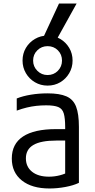

<svg xmlns="http://www.w3.org/2000/svg" viewBox="-20 -1060 540 1090"><path d="M261 10Q161 10 104 -35.5Q47 -81 47 -160Q47 -243 110.5 -285Q174 -327 298 -327H388V-262H299Q212 -262 169.5 -237Q127 -212 127 -161Q127 -113 162 -85Q197 -57 258 -57Q290 -57 320.5 -65Q351 -73 372 -86L350 -40V-338Q350 -389 342 -416Q334 -443 310.5 -452.5Q287 -462 242 -462Q213 -462 186 -459Q159 -456 132 -449.5Q105 -443 75 -432V-501Q110 -515 155.5 -522.5Q201 -530 250 -530Q318 -530 357 -513Q396 -496 412 -454.5Q428 -413 428 -340V-22Q397 -7 351 1.5Q305 10 261 10ZM250 -574Q211 -574 178.5 -593Q146 -612 127 -644.5Q108 -677 108 -716Q108 -756 127 -788Q146 -820 178.5 -839Q211 -858 250 -858Q290 -858 322 -839Q354 -820 373 -788Q392 -756 392 -716Q392 -677 373 -644.5Q354 -612 322 -593Q290 -574 250 -574ZM250 -634Q285 -634 308.5 -658Q332 -682 332 -716Q332 -751 308.5 -774.5Q285 -798 250 -798Q216 -798 192 -774.5Q168 -751 168 -716Q168 -682 192 -658Q216 -634 250 -634ZM293 -820H213L315 -1040H415Z"/></svg>

Font: M PLUS Code Latin
Style: Regular
Weight: 400
Designer: Coji Morishita
Foundry: UNDERFOREST DESIGN
Version: Version 1.002; ttfautohint (v1.8.3)